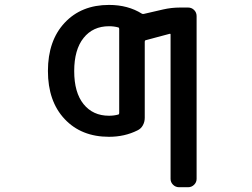

<svg xmlns="http://www.w3.org/2000/svg" viewBox="-20 -576 1040 792"><path d="M467.8 -103.5Q471.7 -104.5 471.7 -109.4V-457Q471.7 -461.9 467.8 -462.9Q450.2 -467.8 429.7 -467.8Q363.3 -467.8 324.7 -419.4Q286.1 -371.1 286.1 -282.7Q286.1 -194.3 324.7 -146.5Q363.3 -98.6 429.7 -98.6Q450.2 -98.6 467.8 -103.5ZM653.3 -537.1Q687.5 -544.9 722.7 -544.9H755.9Q770.5 -544.9 780.8 -534.7Q791 -524.4 791 -509.8V162.1Q791 175.8 780.8 186Q770.5 196.3 755.9 196.3H718.8Q704.1 196.3 693.8 186Q683.6 175.8 683.6 162.1V-433.6Q683.6 -437.5 679.7 -436.5L581.1 -410.2Q577.1 -409.2 577.1 -404.3V-89.8Q577.1 -73.2 569.3 -59.1Q561.5 -44.9 546.9 -38.1Q494.1 -11.7 429.7 -11.7Q315.4 -11.7 246.6 -85Q177.7 -158.2 177.7 -283.2Q177.7 -408.2 246.6 -481.9Q315.4 -555.7 429.7 -555.7Q507.8 -555.7 565.4 -519.5Q569.3 -517.6 573.2 -518.6Z"/></svg>

Font: Gen Jyuu Gothic L Monospace Medium
Style: Regular
Weight: 500
Designer: [Source Han Sans]
Ryoko NISHIZUKA  (kana & ideographs); Paul D. Hunt (Latin, Greek & Cyrillic); Wenlong ZHANG  (bopomofo
Version: Version 1.002.20150607